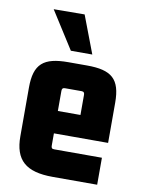

<svg xmlns="http://www.w3.org/2000/svg" viewBox="-81 -758 609 820"><g transform="rotate(10 223.5 -347.5)"><path d="M398 6V-111H191C181 -111 178 -115 178 -125V-178H413V-352C413 -455 374 -488 267 -488H186C79 -488 39 -455 39 -352V-141C39 -38 88 6 205 6ZM178 -362C178 -371 181 -376 191 -376H263C273 -376 276 -371 276 -362V-275H178ZM85 -700 188 -538H281L219 -701Z"/></g></svg>

Font: Gemini
Style: Regular
Weight: 700
Designer: Pushpananda Ekanayake, Sol Matas, Kosala Senevirathne
Foundry: Mooniak
Version: Version 1.000;PS 1.0;hotconv 1.0.86;makeotf.lib2.5.63406